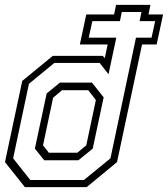

<svg xmlns="http://www.w3.org/2000/svg" viewBox="-26 -770 690 790"><path d="M76.5 0 -5.5 -103 65.5 -437 191 -540H397L405 -530.5L417 -587H302.5L329 -710.5H443.5L451.5 -750H593L585 -710.5H645L618.5 -587H558.5L455.5 -103L330.5 0ZM156 -110.5 117.5 -158.5 166 -385.5 220.5 -430H352.5L400.5 -369.5L355.5 -158.5L296.5 -110.5ZM175 -141.5H292L329 -172L368.5 -358.5L337 -399H229.5L192.5 -368L151 -172ZM98.5 -29.5H319.5L428.5 -118.5L533.5 -615H597.5L612.5 -683H548.5L556 -720.5H475L467.5 -683H354L339 -615H452.5L420.5 -464.5L384 -511H197.5L93 -425L28 -118.5Z"/></svg>

Font: Tourney Light
Style: Italic
Weight: 300
Italic angle: -12°
Version: Version 1.015